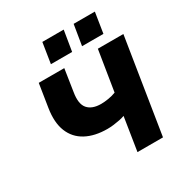

<svg xmlns="http://www.w3.org/2000/svg" viewBox="-206 -1080 1182 1238"><g transform="rotate(-30 385.0 -461.0)"><path d="M460 0 499 -247Q483 -241 461 -236.5Q439 -232 415 -229Q391 -226 368 -226Q274 -226 209 -261Q144 -296 116.5 -364.5Q89 -433 105 -534L132 -705H322L297 -542Q283 -459 314.5 -422.5Q346 -386 413 -386Q438 -386 468.5 -391Q499 -396 524 -406L572 -705H762L650 0ZM492 -770 517 -922H675L651 -770ZM260 -770 284 -922H443L418 -770Z"/></g></svg>

Font: Nunito Sans 8pt Black
Style: Italic
Weight: 900
Italic angle: -9°
Version: Version 3.101;gftools[0.9.27]